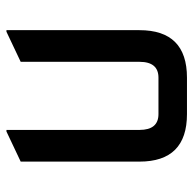

<svg xmlns="http://www.w3.org/2000/svg" viewBox="-22 -574 597 592"><g transform="rotate(-90 276.0 -278.5)"><path d="M219.7 0Q73.2 0 73.2 -146.5V-512.7L166 -556.6H170.9V-146.5Q170.9 -87.9 219.7 -87.9H332Q380.9 -87.9 380.9 -146.5V-512.7L473.6 -556.6H478.5V-146.5Q478.5 0 332 0Z"/></g></svg>

Font: Nova Square
Style: Book
Weight: 400
Version: Version 2.000